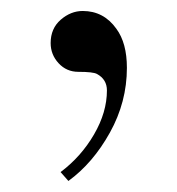

<svg xmlns="http://www.w3.org/2000/svg" viewBox="-20 -160 320 348"><path d="M71.8 -82Q71.8 -108.4 90.1 -124.3Q108.4 -140.1 129.9 -140.1Q168 -140.1 190.9 -107.9Q210 -82 210 -37.1Q210 24.9 179.2 80.3Q148.4 135.7 104 168L89.8 151.9Q127 124 150.4 83.7Q173.8 43.5 173.8 3.9Q173.8 -16.1 155.8 -25.9Q148.9 -29.8 122.1 -29.8Q100.6 -29.8 86.2 -45.4Q71.8 -61 71.8 -82Z"/></svg>

Font: Flanker Steampunk
Style: Regular
Weight: 400
Designer: Alexey Kryukov, Leonardo Di Lena
Foundry: Alexey Kryukov, Leonardo Di Lena
Version: 1.210